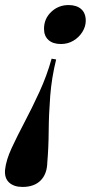

<svg xmlns="http://www.w3.org/2000/svg" viewBox="-62 -551 378 759"><path d="M160 -316Q142 -243 136.5 -171.5Q131 -100 130.5 -33.5Q130 33 125 91Q124 137 98.5 162.5Q73 188 27 188Q-7 188 -26 170.5Q-45 153 -42 120Q-38 82 -16 34.5Q6 -13 35.5 -69Q65 -125 94 -188Q123 -251 142 -319ZM112 -437Q112 -477 140.5 -504Q169 -531 209 -531Q241 -531 259 -515Q277 -499 277 -469Q277 -446 263.5 -424.5Q250 -403 228 -390Q206 -377 179 -377Q147 -377 129.5 -393Q112 -409 112 -437Z"/></svg>

Font: Playfair Display
Style: Bold Italic
Weight: 700
Italic angle: -14°
Designer: Claus Eggers Sørensen
Foundry: Claus Eggers Sørensen
Version: Version 1.203